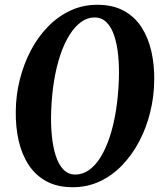

<svg xmlns="http://www.w3.org/2000/svg" viewBox="-20 -773 684 803"><path d="M284.5 10Q219.5 10 173.8 -15Q128 -40 99.5 -83.8Q71 -127.5 58 -184.8Q45 -242 46 -307.5Q46.5 -375.5 63 -440.8Q79.5 -506 109.2 -562.5Q139 -619 180.8 -661.8Q222.5 -704.5 274.5 -728.8Q326.5 -753 387 -753Q452 -753 497.8 -728Q543.5 -703 571.8 -659.2Q600 -615.5 613 -558.5Q626 -501.5 625 -438Q624.5 -369.5 608.2 -303.8Q592 -238 562 -181.2Q532 -124.5 490.5 -81.5Q449 -38.5 397 -14.2Q345 10 284.5 10ZM295 -43Q325.5 -43 352.2 -61.8Q379 -80.5 400.8 -115.8Q422.5 -151 438.8 -200Q455 -249 464.8 -309.5Q474.5 -370 477 -438.5Q479 -492 474.5 -539Q470 -586 458.2 -622.2Q446.5 -658.5 426 -679.2Q405.5 -700 375.5 -700Q345.5 -700 319.2 -681Q293 -662 271 -627.2Q249 -592.5 232.5 -543.8Q216 -495 206.2 -435.5Q196.5 -376 194 -308Q192 -254 196.8 -206Q201.5 -158 213.2 -121.5Q225 -85 245.2 -64Q265.5 -43 295 -43Z"/></svg>

Font: Merriweather 36pt
Style: Bold Italic
Weight: 700
Italic angle: -7.8°
Version: Version 2.101